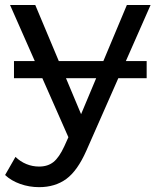

<svg xmlns="http://www.w3.org/2000/svg" viewBox="-37 -550 626 769"><path d="M-16.6 151 25 78.4Q44.3 97.1 68.6 107.1Q92.9 117.1 119.6 117.1Q154.4 117.1 177.1 98.9Q199.9 80.7 220.6 35.9L253.4 -37L262.7 -32.9L471.1 -529.9H566.1L309.1 53Q273.4 133.9 228.6 166.7Q183.7 199.6 119.4 199.6Q80.3 199.6 44.1 186.8Q7.9 174 -16.6 151ZM3.3 -529.9H104.3L309.3 -41.4L244.6 17ZM19 -305.4H550.4V-236.7H19Z"/></svg>

Font: iiserrat Thin
Style: Regular
Weight: 100
Designer: Akira Ohta
Foundry: Akira Ohta
Version: Version 1.200;Glyphs 3.3.1 (3343)